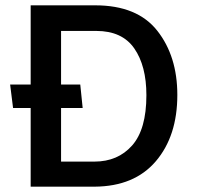

<svg xmlns="http://www.w3.org/2000/svg" viewBox="-20 -700 747 720"><path d="M95 0V-295H29L18 -383H95V-680H337Q495 -680 570 -584.5Q645 -489 645 -344Q645 -190 564.5 -95.5Q484 -1 335 0ZM290 -295H209V-94H334Q422 -94 475.5 -154.5Q529 -215 529 -343Q529 -453 483.5 -518.5Q438 -584 341 -584H209V-383H281Z"/></svg>

Font: Palanquin SemiBold
Style: Regular
Weight: 600
Designer: Pria Ravichandran
Version: Version 1.0.4